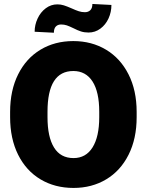

<svg xmlns="http://www.w3.org/2000/svg" viewBox="-20 -925 730 955"><path d="M30.3 0ZM345.7 9.8Q252.9 9.8 181.4 -33Q109.9 -75.7 70.1 -155.5Q30.3 -235.4 30.3 -342.3V-368.2Q30.3 -475.1 70.1 -554.9Q109.9 -634.8 181.2 -677.7Q252.4 -720.7 344.7 -720.7Q436 -720.7 507.6 -677.7Q579.1 -634.8 619.4 -554.9Q659.7 -475.1 659.7 -368.2V-342.3Q659.7 -235.4 619.6 -155.5Q579.6 -75.7 508.3 -33Q437 9.8 345.7 9.8ZM344.7 -571.8Q216.3 -571.8 216.3 -369.1V-342.3Q216.3 -243.7 248.8 -191.2Q281.2 -138.7 345.7 -138.7Q407.2 -138.7 440.4 -191.9Q473.6 -245.1 473.6 -342.3V-369.1Q473.6 -467.8 440.2 -519.8Q406.7 -571.8 344.7 -571.8ZM420.4 -763.2Q399.4 -763.2 382.8 -768.6Q366.2 -773.9 345.2 -784.7Q325.2 -794.4 312.3 -798.8Q299.3 -803.2 283.7 -803.2Q267.6 -803.2 257.8 -793.2Q248 -783.2 248 -762.2L152.3 -767.1Q152.3 -801.3 167 -832.8Q181.6 -864.3 207.5 -883.8Q233.4 -903.3 265.6 -903.3Q282.2 -903.3 297.6 -898.4Q313 -893.6 336.4 -883.3Q356.9 -874 371.8 -869.1Q386.7 -864.3 402.3 -864.3Q418.9 -864.3 429.2 -874.3Q439.5 -884.3 439.5 -905.3L534.2 -900.4Q534.2 -864.7 519.8 -833.3Q505.4 -801.8 479.2 -782.5Q453.1 -763.2 420.4 -763.2Z"/></svg>

Font: Heebo Black
Style: Regular
Weight: 900
Designer: Oded Ezer
Foundry: Meir Sadan
Version: Version 2.001; ttfautohint (v1.5.14-ce02) -l 8 -r 50 -G 200 